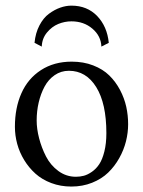

<svg xmlns="http://www.w3.org/2000/svg" viewBox="-20 -666 520 698"><path d="M348.6 -496.6Q347.2 -535.2 315.9 -561.8Q284.7 -588.4 239.7 -588.4Q215.3 -588.4 191.9 -578.9Q168.5 -569.3 150.6 -547.6Q132.8 -525.9 131.8 -496.6L105.5 -510.3Q108.9 -545.9 123.3 -573.5Q137.7 -601.1 158 -616Q178.2 -630.9 199 -638.2Q219.7 -645.5 239.7 -645.5Q296.9 -645.5 333.3 -607.7Q369.6 -569.8 375.5 -510.3ZM34.2 -205.1Q34.2 -273.9 57.9 -327.1Q81.5 -380.4 128.9 -411.1Q176.3 -441.9 240.7 -441.9Q283.7 -441.9 318.8 -428.2Q354 -414.6 377.2 -391.8Q400.4 -369.1 416.3 -339.1Q432.1 -309.1 439 -277.8Q445.8 -246.6 445.8 -214.4Q445.8 -183.6 438 -152.3Q430.2 -121.1 413.6 -91.3Q397 -61.5 373.3 -38.6Q349.6 -15.6 314.9 -1.7Q280.3 12.2 239.3 12.2Q200.2 12.2 166.5 -0.5Q132.8 -13.2 108.9 -34.7Q85 -56.2 67.9 -84.2Q50.8 -112.3 42.5 -143.1Q34.2 -173.8 34.2 -205.1ZM230.5 -408.7Q201.7 -408.7 178.7 -392.8Q155.8 -377 141.8 -350.8Q127.9 -324.7 120.6 -293.2Q113.3 -261.7 113.3 -228Q113.3 -197.8 122.1 -163.6Q130.9 -129.4 147.2 -97.4Q163.6 -65.4 192.1 -44.4Q220.7 -23.4 255.9 -23.4Q271 -23.4 284.9 -27.1Q298.8 -30.8 314.2 -41.5Q329.6 -52.2 340.8 -69.1Q352.1 -85.9 359.4 -115.2Q366.7 -144.5 366.7 -182.1Q366.7 -290 329.8 -349.4Q293 -408.7 230.5 -408.7Z"/></svg>

Font: Libertinage
Style: l
Weight: 400
Designer: OSP
Foundry: OSP
Version: Version 1.0; 2008; OFL relea